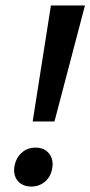

<svg xmlns="http://www.w3.org/2000/svg" viewBox="-20 -678 332 705"><path d="M100 -232 167 -658H292L180 -232ZM95 7Q72 7 56.5 -3.5Q41 -14 35 -32Q29 -50 34 -72Q40 -100 60.5 -118Q81 -136 111 -136Q134 -136 149 -125Q164 -114 170 -96Q176 -78 171 -56Q165 -27 144 -10Q123 7 95 7Z"/></svg>

Font: Ysabeau Office
Style: Bold Italic
Weight: 700
Italic angle: -12°
Designer: Christian Thalmann (Catharsis Fonts)
Version: Version 2.001;gftools[0.9.30]; featfreeze: tnum,lnum,ss02